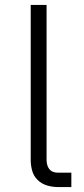

<svg xmlns="http://www.w3.org/2000/svg" viewBox="-20 -755 340 775"><path d="M213 0Q191 0 169.5 -6.5Q148 -13 132 -28.5Q116 -44 110 -65.5Q104 -87 104 -109V-735H168V-109Q168 -100 170.5 -90Q173 -80 179 -72.5Q185 -65 194 -61.5Q203 -58 213 -58H268V0Z"/></svg>

Font: Iosevka Aile Custom Light
Style: Regular
Weight: 300
Designer: Belleve Invis
Foundry: Belleve Invis
Version: Version 17.0.2; ttfautohint (v1.8.3)